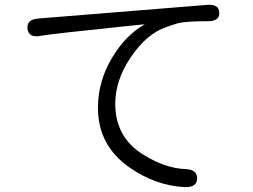

<svg xmlns="http://www.w3.org/2000/svg" viewBox="-20 -740 1040 788"><path d="M789 -7Q788 29 740 28Q620 23 511 -53Q382 -143 382 -298Q382 -409 443 -508Q497 -596 572 -639Q576 -641 571 -640L501 -633Q182 -600 147 -593Q99 -583 93 -621Q88 -660 137 -664L830 -720Q879 -724 880 -688Q882 -653 833 -653Q739 -653 708 -644Q685 -637 663 -629Q581 -602 514 -501Q453 -409 453 -314Q453 -177 567 -106Q658 -49 742 -46Q790 -44 789 -7Z"/></svg>

Font: Resource Han Rounded KR Normal
Style: Regular
Weight: 350
Designer: Cyano Hao (round all glyphs); Ryoko NISHIZUKA 西塚涼子 (kana, bopomofo & ideographs); Paul D. Hunt (Latin, Greek & Cyrillic)
Foundry: Cyano Hao
Version: 0.990